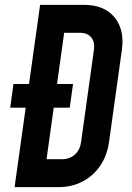

<svg xmlns="http://www.w3.org/2000/svg" viewBox="-20 -770 544 790"><path d="M22 -327 35.5 -424.5H280.5L267 -327ZM40 0 145 -750H325Q409 -750 451 -699Q493 -648 481.5 -565L428.5 -185Q420.5 -129 391.8 -87.2Q363 -45.5 319 -22.8Q275 0 220 0ZM171.5 -115H236.5Q267 -115 288.2 -134.2Q309.5 -153.5 313.5 -185L366.5 -565Q371 -596.5 355.8 -615.8Q340.5 -635 309 -635H244Z"/></svg>

Font: Mohave Light SemiBold
Style: Italic
Weight: 600
Italic angle: -8°
Version: Version 2.003